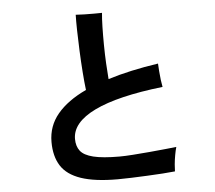

<svg xmlns="http://www.w3.org/2000/svg" viewBox="-58 -888 1115 998"><g transform="rotate(-5 500.0 -388.5)"><path d="M516 47Q397 47 325 22.5Q253 -2 221.5 -51.5Q190 -101 190 -176Q190 -259 242 -321.5Q294 -384 392 -430Q387 -470 383 -524.5Q379 -579 376.5 -636.5Q374 -694 373 -743.5Q372 -793 373 -824Q391 -823 418 -822Q445 -821 470.5 -821.5Q496 -822 510 -822Q507 -793 506 -749Q505 -705 505.5 -655Q506 -605 508.5 -558Q511 -511 514 -476Q571 -494 637 -508.5Q703 -523 777 -534Q778 -517 779.5 -494Q781 -471 784 -448.5Q787 -426 790 -411Q554 -384 433.5 -325.5Q313 -267 313 -181Q313 -143 332 -118.5Q351 -94 399.5 -82Q448 -70 536 -70Q564 -70 606 -73Q648 -76 693.5 -80Q739 -84 777 -88Q815 -92 834 -94Q829 -77 824.5 -52Q820 -27 818 -4Q816 19 816 32Q789 35 751 37.5Q713 40 670.5 42Q628 44 587.5 45.5Q547 47 516 47Z"/></g></svg>

Font: Zen Kaku Gothic Antique
Style: Bold
Weight: 700
Designer: Yoshimichi Ohira
Foundry: Positype
Version: Version 1.001